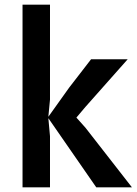

<svg xmlns="http://www.w3.org/2000/svg" viewBox="-20 -798 582 818"><path d="M76 0V-778H193V-373.5L186 -300.5L274.5 -424.5L368 -545.5H524L343.5 -342L305.5 -297L344 -254L542 0H390L186 -294.5L193 -217.5V0Z"/></svg>

Font: Spline Sans Medium
Style: Regular
Weight: 500
Designer: Eben Sorkin, Mirko Velimirovic
Foundry: Sorkin Type
Version: Version 1.000; ttfautohint (v1.8.3)